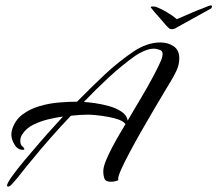

<svg xmlns="http://www.w3.org/2000/svg" viewBox="-20 -666 804 710"><path d="M10 24Q6 24 6 20Q6 12 24.5 -14Q43 -40 71.5 -74Q100 -108 129.5 -142Q159 -176 182.5 -201.5Q206 -227 213 -235Q189 -232 159.5 -225Q130 -218 103.5 -205Q77 -192 63 -170Q55 -159 55 -145Q55 -131 62.5 -125Q70 -119 70 -114Q70 -112 64 -112Q45 -112 33.5 -131.5Q22 -151 22 -168Q22 -179 25 -188Q36 -222 63 -242.5Q90 -263 126 -273.5Q162 -284 198.5 -287Q235 -290 265 -290Q314 -340 366 -389Q418 -438 476 -477Q497 -491 522 -500Q547 -509 573 -509Q601 -509 622 -495Q643 -481 643 -450Q643 -427 632.5 -404.5Q622 -382 610 -363Q603 -352 586.5 -324Q570 -296 548 -259Q526 -222 503 -181.5Q480 -141 460.5 -104.5Q441 -68 429 -41.5Q417 -15 417 -5Q417 -2 418 0Q406 6 390 6Q371 6 366.5 -5Q362 -16 362 -33Q362 -48 371.5 -71.5Q381 -95 394.5 -120.5Q408 -146 421.5 -169Q435 -192 444 -207Q437 -217 419.5 -223.5Q402 -230 379.5 -234Q357 -238 337 -240Q317 -242 306 -242Q290 -242 274 -241Q258 -240 242 -238Q204 -198 167 -156Q130 -114 95 -71Q78 -51 61 -29Q44 -7 26 13Q23 16 19 20Q15 24 10 24ZM452 -220Q459 -232 473.5 -256.5Q488 -281 505.5 -310.5Q523 -340 539 -369.5Q555 -399 566.5 -422.5Q578 -446 580 -456Q585 -476 572 -481Q559 -486 549 -486Q533 -486 514 -478Q495 -470 482 -461Q430 -424 382 -379.5Q334 -335 290 -289Q306 -288 331.5 -284.5Q357 -281 383.5 -273.5Q410 -266 429.5 -253Q449 -240 452 -220ZM616 -558Q609 -558 605 -561.5Q601 -565 597 -569Q586 -581 574.5 -595Q563 -609 551 -622Q547 -627 542 -633Q537 -639 537 -640Q539 -642 544 -642Q548 -642 553 -641.5Q558 -641 563 -638Q575 -634 597 -621Q619 -608 634 -595Q659 -606 687 -618Q715 -630 734 -637Q742 -640 749 -643Q756 -646 759 -646Q764 -646 764 -642Q764 -641 762.5 -637.5Q761 -634 754 -631Q749 -628 731.5 -618.5Q714 -609 693.5 -597.5Q673 -586 655.5 -576.5Q638 -567 633 -564Q628 -560 622 -559Q621 -559 619.5 -558.5Q618 -558 616 -558Z"/></svg>

Font: Caramel
Style: Regular
Weight: 400
Designer: Robert E. Leuschke
Foundry: Robert E. Leuschke
Version: Version 1.010